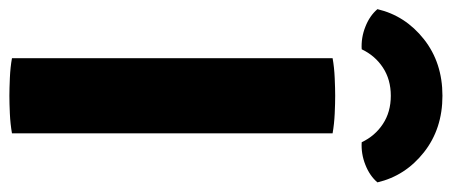

<svg xmlns="http://www.w3.org/2000/svg" viewBox="-324 -660 962 409"><g transform="rotate(90 157.5 -456.0)"><path d="M77.5 -683Q96.5 -686.5 119.8 -687.5Q143 -688.5 157.5 -688.5Q173.5 -688.5 195.5 -687.5Q217.5 -686.5 237.5 -683V0Q217.5 3.5 195.5 4.5Q173.5 5.5 157.5 5.5Q143 5.5 119.8 4.5Q96.5 3.5 77.5 0ZM342 -778.5Q328 -762 304.5 -752.8Q281 -743.5 256.5 -745Q243 -773.5 217.5 -790.2Q192 -807 157.5 -807Q123 -807 97.5 -790.2Q72 -773.5 58.5 -745Q34 -743.5 10.5 -752.8Q-13 -762 -27 -778.5Q-13 -838 37 -877.5Q87 -917 157.5 -917Q228 -917 278 -877.5Q328 -838 342 -778.5Z"/></g></svg>

Font: Signika Light
Style: Bold
Weight: 700
Version: Version 2.003;gftools[0.9.32]